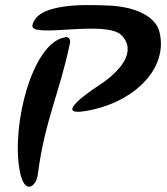

<svg xmlns="http://www.w3.org/2000/svg" viewBox="-20 -726 656 752"><path d="M368 -392C316 -358 174 -258 345 -297C512 -335 638 -460 605 -599C590 -665 505 -699 411 -704C305 -709 125 -713 107 -627C97 -573 397 -651 457 -587C516 -524 453 -448 368 -392ZM57 -58C76 43 122 4 128 -42C155 -253 213 -360 254 -557C258 -575 245 -585 231 -579C107 -555 24 -239 57 -58Z"/></svg>

Font: Carybe
Style: Regular
Weight: 400
Designer: Genilson Lima Santos
Foundry: Genilson Lima Santos
Version: Version 1.010;PS 001.010;hotconv 1.0.70;makeotf.lib2.5.58329